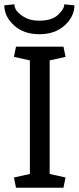

<svg xmlns="http://www.w3.org/2000/svg" viewBox="-30 -879 368 899"><path d="M109.9 -596.2 35.2 -612.8 44.9 -660.6H267.1L276.9 -612.8L202.6 -596.2V-64.5L276.9 -47.9L267.1 0H44.9L35.2 -47.9L109.9 -64.5ZM35.6 -760.3Q-9.8 -801.8 -9.8 -854L37.6 -858.9Q37.1 -837.4 56.6 -818.8Q76.2 -800.8 98.6 -791.5Q121.1 -782.2 154.3 -782.2Q212.9 -782.2 241.7 -809.6Q271 -836.9 271 -858.9L318.4 -854Q318.4 -801.8 272.9 -760.3Q228 -718.8 154.3 -718.8Q80.6 -718.8 35.6 -760.3Z"/></svg>

Font: NoticiaText-Regular
Style: Regular
Weight: 400
Designer: JM Sole
Foundry: JM Sole
Version: Version 1.003